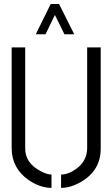

<svg xmlns="http://www.w3.org/2000/svg" viewBox="-20 -916 551 941"><path d="M155.3 -748 228.5 -896.5H269.5L343.8 -748H295.9L249 -842.8L203.1 -748ZM37.1 -188.5V-683.6H103.5V-188.5Q103.5 -117.2 177.7 -78.1Q210 -60.5 232.4 -60.5V4.9Q176.8 4.9 119.1 -34.2Q38.1 -91.8 37.1 -188.5ZM279.3 4.9V-60.5Q315.4 -60.5 355.5 -89.8Q406.2 -127.9 407.2 -188.5V-683.6H473.6V-188.5Q473.6 -79.1 375 -23.4Q325.2 4.9 279.3 4.9Z"/></svg>

Font: Post No Bills Colombo
Style: Medium
Weight: 600
Designer: Kosala Senevirathne, Siva Puranthara, Lasantha Premarathna, Tharique Azeez
Foundry: Mooniak
Version: Version 1.220 ; ttfautohint (v1.5)